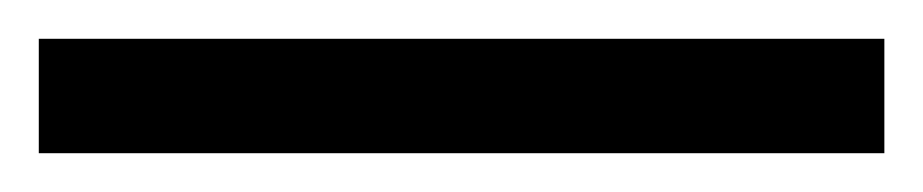

<svg xmlns="http://www.w3.org/2000/svg" viewBox="-25 -839 476 99"><path d="M-5 -760V-819H431V-760Z"/></svg>

Font: Noto Serif Tamil SemiCondensed SemiBold
Style: Regular
Weight: 600
Width: 4
Designer: Indian Type Foundry, Tom Grace, and the Monotype Design Team
Foundry: Monotype Imaging Inc.
Version: Version 2.004; ttfautohint (v1.8.4.7-5d5b)